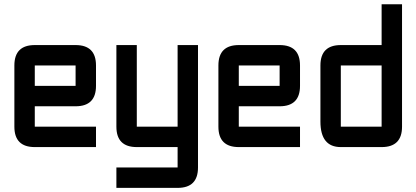

<svg xmlns="http://www.w3.org/2000/svg" viewBox="-20 -704 1993 919"><path d="M146.5 -488.3H341.8Q439.5 -488.3 439.5 -390.6V-293Q439.5 -195.3 341.8 -195.3H146.5V-97.7H439.5V0H146.5Q48.8 0 48.8 -97.7V-390.6Q48.8 -488.3 146.5 -488.3ZM341.8 -390.6H146.5V-293H341.8Z M537.1 -488.3H634.8V-97.7H830.1V-488.3H927.7V97.7Q927.7 195.3 830.1 195.3H537.1V97.7H830.1V0H634.8Q537.1 0 537.1 -97.7Z M1123 -488.3H1318.4Q1416 -488.3 1416 -390.6V-293Q1416 -195.3 1318.4 -195.3H1123V-97.7H1416V0H1123Q1025.4 0 1025.4 -97.7V-390.6Q1025.4 -488.3 1123 -488.3ZM1318.4 -390.6H1123V-293H1318.4Z M1904.3 -97.7Q1904.3 0 1806.6 0H1611.3Q1513.7 0 1513.7 -122.1V-390.6Q1513.7 -488.3 1611.3 -488.3H1806.6V-683.6H1904.3ZM1611.3 -97.7H1806.6V-390.6H1611.3Z"/></svg>

Font: BabelStone Runic Norn
Style: Regular
Weight: 400
Designer: Andrew West
Foundry: BabelStone
Version: Version 3.002 March 14, 2022